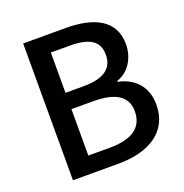

<svg xmlns="http://www.w3.org/2000/svg" viewBox="-132 -854 930 972"><g transform="rotate(-20 333.5 -368.5)"><path d="M97 0H343C507 0 625 -70 625 -216C625 -316 564 -374 480 -391V-396C547 -418 585 -485 585 -556C585 -688 476 -737 326 -737H97ZM213 -429V-646H315C419 -646 471 -616 471 -540C471 -471 424 -429 312 -429ZM213 -91V-341H330C447 -341 511 -304 511 -222C511 -132 445 -91 330 -91Z"/></g></svg>

Font: GenYoGothic2 TW M
Style: Regular
Weight: 500
Version: Version 2.100;PS 2.1;hotconv 16.6.51;makeotf.lib2.5.65220 DE